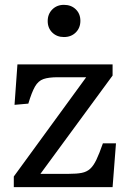

<svg xmlns="http://www.w3.org/2000/svg" viewBox="-20 -773 526 793"><path d="M37 0V-44L336 -454H219Q181 -454 159.5 -446.5Q138 -439 124.5 -415.5Q111 -392 97 -345L40 -340L52 -507H445V-461L147 -55H265Q297 -55 317.5 -59Q338 -63 352 -75.5Q366 -88 378 -113Q390 -138 405 -181H459L445 0ZM244 -620Q215 -620 196 -638.5Q177 -657 177 -686Q177 -715 196 -734Q215 -753 244 -753Q274 -753 293 -734.5Q312 -716 312 -687Q312 -658 293 -639Q274 -620 244 -620Z"/></svg>

Font: Literata 12pt
Style: Regular
Weight: 400
Designer: Latin by Veronika Burian and Jose Scaglione. Greek by Irene Vlachou. Cyrillic by Vera Evstafieva.
Foundry: TypeTogether
Version: Version 3.002